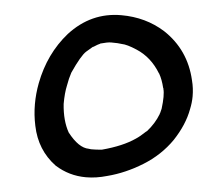

<svg xmlns="http://www.w3.org/2000/svg" viewBox="-45 -592 711 664"><g transform="rotate(5 310.0 -259.5)"><path d="M277 25Q218 25 169 -6Q104 -54 87 -137Q79 -174 79 -212Q79 -248 86 -285Q106 -389 171 -463Q245 -544 350 -544Q435 -544 502 -502Q589 -445 613 -341Q620 -314 620 -286Q620 -264 615 -241Q605 -186 568 -130Q530 -75 471 -38.5Q412 -2 350 14Q312 25 277 25ZM286 -73Q302 -73 313 -74L324 -75Q395 -94 437 -123Q451 -132 471 -151Q472 -152 473 -152Q499 -181 512 -215Q512 -218 513 -218L517 -234Q520 -258 520 -275Q520 -293 517 -303V-305L516 -306Q509 -335 498 -354Q498 -355 497 -355Q465 -408 413 -430Q378 -445 360 -445Q349 -447 323 -447Q311 -447 286 -440L285 -439Q276 -435 269.5 -430.5Q263 -426 261 -426L240 -408Q223 -393 195 -331Q188 -310 184 -286Q178 -259 178 -221Q182 -163 204 -124Q243 -74 278 -74Z"/></g></svg>

Font: Bad Comic
Style: Italic
Weight: 400
Italic angle: -11°
Designer: GGBotNet
Foundry: GGBotNet
Version: 0.95